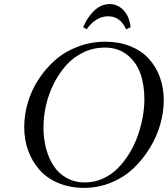

<svg xmlns="http://www.w3.org/2000/svg" viewBox="-20 -916 825 944"><path d="M99.1 -291Q99.1 -351.1 116.7 -411.1Q134.3 -471.2 168.9 -524.9Q203.6 -578.6 251 -620.4Q298.3 -662.1 362.5 -686.5Q426.8 -710.9 498 -710.9Q565.4 -710.9 620.4 -689Q675.3 -667 710.9 -628.2Q746.6 -589.4 765.9 -536.9Q785.2 -484.4 785.2 -422.9Q785.2 -365.7 768.3 -305.7Q751.5 -245.6 717.5 -189.7Q683.6 -133.8 637.5 -89.6Q591.3 -45.4 527.6 -18.8Q463.9 7.8 393.1 7.8Q324.7 7.8 268.6 -15.4Q212.4 -38.6 175.8 -79.1Q139.2 -119.6 119.1 -173.8Q99.1 -228 99.1 -291ZM193.8 -289.1Q193.8 -233.9 206.5 -185.8Q219.2 -137.7 243.9 -100.1Q268.6 -62.5 308.1 -40.8Q347.7 -19 397.9 -19Q443.8 -19 485.1 -37.6Q526.4 -56.2 557.9 -87.4Q589.4 -118.7 614.7 -159.7Q640.1 -200.7 656.5 -246.6Q672.9 -292.5 681.4 -338.9Q689.9 -385.3 689.9 -428.2Q689.9 -499.5 669.7 -555.7Q649.4 -611.8 604.5 -647Q559.6 -682.1 495.1 -682.1Q439.5 -682.1 390.4 -658.7Q341.3 -635.3 305.9 -595.7Q270.5 -556.2 244.9 -505.4Q219.2 -454.6 206.5 -399.2Q193.8 -343.8 193.8 -289.1ZM389.2 -782.2Q406.7 -827.1 441.2 -861.6Q475.6 -896 520 -896Q550.8 -896 574 -877.7Q597.2 -859.4 608.4 -834.5Q619.6 -809.6 622.1 -782.2L600.1 -772Q570.8 -835.9 512.2 -835.9Q451.7 -835.9 405.8 -772Z"/></svg>

Font: Dehuti Alt
Style: Bold-Italic
Weight: 700
Version: Version 1.2